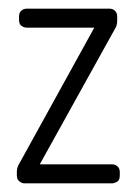

<svg xmlns="http://www.w3.org/2000/svg" viewBox="-20 -424 319 444"><path d="M239 0H36Q31 0 25 -4.5Q19 -9 19 -18V-29Q19 -33 22 -41L198 -360H42Q36 -360 30 -364Q24 -368 24 -378V-386Q24 -395 29.5 -399.5Q35 -404 42 -404H233Q241 -404 246 -399Q251 -394 251 -386V-375Q251 -371 249 -363L72 -44H239Q246 -44 251.5 -39.5Q257 -35 257 -26V-18Q257 -7 250.5 -3.5Q244 0 239 0Z"/></svg>

Font: Chathura
Style: Bold
Weight: 700
Designer: Appaji Ambarisha Darbha
Foundry: Aditya Fonts
Version: Version 1.002 2016